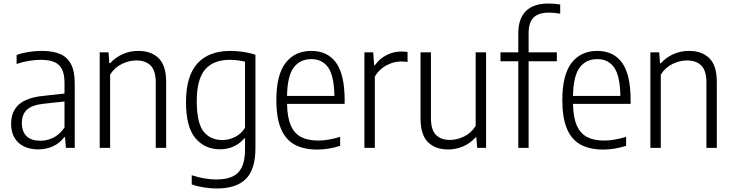

<svg xmlns="http://www.w3.org/2000/svg" viewBox="-20 -838 4150 1088"><path d="M403.5 -365.5V0H353.5L348.5 -60.5H344Q319 -27 280.5 -9.2Q242 8.5 196.5 8.5Q150 8.5 115.2 -8.5Q80.5 -25.5 61.8 -58Q43 -90.5 43 -136Q43 -206.5 87 -245.8Q131 -285 224 -294.5L345.5 -308V-368Q345.5 -418.5 330.5 -447Q315.5 -475.5 286.2 -487.2Q257 -499 210.5 -499Q180 -499 144.2 -493.2Q108.5 -487.5 74 -475.5V-526.5Q104 -537.5 142.5 -543.5Q181 -549.5 216.5 -549.5Q280 -549.5 320.8 -532Q361.5 -514.5 382.5 -474.2Q403.5 -434 403.5 -365.5ZM345.5 -115.5V-263L226.5 -250Q163 -243.5 133.5 -217Q104 -190.5 104 -142Q104 -91.5 130.8 -66Q157.5 -40.5 209 -40.5Q247.5 -40.5 283 -58.2Q318.5 -76 345.5 -115.5Z M545 -541.5H595L599.5 -480H604.5Q635 -513.5 676 -531.5Q717 -549.5 763.5 -549.5Q837 -549.5 879.2 -508Q921.5 -466.5 921.5 -373V0H862.5V-370.5Q862.5 -437.5 833.8 -466.5Q805 -495.5 752 -495.5Q712 -495.5 671.2 -476Q630.5 -456.5 604 -415.5V0H545Z M1066.5 207V155Q1140 179 1205.5 179Q1261.5 179 1297.2 162.5Q1333 146 1350.8 108.5Q1368.5 71 1368.5 8.5V-54H1364.5Q1342 -26.5 1306.2 -9.2Q1270.5 8 1226.5 8Q1140.5 8 1087.2 -55.2Q1034 -118.5 1034 -259.5Q1034 -406.5 1098.2 -478Q1162.5 -549.5 1286 -549.5Q1321.5 -549.5 1360 -543.8Q1398.5 -538 1427.5 -528V1Q1427.5 122 1373.2 176Q1319 230 1208 230Q1173.5 230 1135.2 224Q1097 218 1066.5 207ZM1368.5 -114V-488.5Q1350.5 -493 1327.5 -496Q1304.5 -499 1282.5 -499Q1189 -499 1142 -443.8Q1095 -388.5 1095 -265.5Q1095 -142 1133.2 -93.2Q1171.5 -44.5 1240 -44.5Q1278.5 -44.5 1313.2 -62.5Q1348 -80.5 1368.5 -114Z M1933 -249.5H1606.5Q1608 -172.5 1628 -127Q1648 -81.5 1686.2 -61.5Q1724.5 -41.5 1784 -41.5Q1837.5 -41.5 1907.5 -62.5V-11.5Q1840.5 9.5 1778 9.5Q1700.5 9.5 1649.2 -18.8Q1598 -47 1572 -108.8Q1546 -170.5 1546 -271Q1546 -414 1598.5 -481.8Q1651 -549.5 1744 -549.5Q1836 -549.5 1884.5 -482.5Q1933 -415.5 1933 -270ZM1606.5 -294.5H1875Q1873 -408 1839.8 -455.5Q1806.5 -503 1744 -503Q1680 -503 1644.2 -455.2Q1608.5 -407.5 1606.5 -294.5Z M2045 -541.5H2095L2100 -468.5H2104.5Q2131 -506 2170.5 -526Q2210 -546 2254.5 -546Q2273.5 -546 2289.5 -543.5V-487Q2274 -489.5 2252 -489.5Q2209.5 -489.5 2168.5 -467Q2127.5 -444.5 2104 -404V0H2045Z M2363 -168.5V-541.5H2422V-169.5Q2422 -102.5 2450.2 -73.8Q2478.5 -45 2530 -45Q2569.5 -45 2609.8 -64.5Q2650 -84 2675.5 -124.5V-541.5H2734.5V0H2684L2679.5 -59.5H2675Q2644 -25.5 2603.8 -8.2Q2563.5 9 2520 9Q2447 9 2405 -32.5Q2363 -74 2363 -168.5Z M2975.5 -650.5V-541.5H3135.5V-491H2975.5V0H2917V-491H2816V-541.5H2917V-649Q2917 -732.5 2960 -775.2Q3003 -818 3087.5 -818Q3124.5 -818 3154.5 -812.5V-760.5Q3121.5 -766.5 3090.5 -766.5Q3032.5 -766.5 3004 -739Q2975.5 -711.5 2975.5 -650.5Z M3553.5 -249.5H3227Q3228.5 -172.5 3248.5 -127Q3268.5 -81.5 3306.8 -61.5Q3345 -41.5 3404.5 -41.5Q3458 -41.5 3528 -62.5V-11.5Q3461 9.5 3398.5 9.5Q3321 9.5 3269.8 -18.8Q3218.5 -47 3192.5 -108.8Q3166.5 -170.5 3166.5 -271Q3166.5 -414 3219 -481.8Q3271.5 -549.5 3364.5 -549.5Q3456.5 -549.5 3505 -482.5Q3553.5 -415.5 3553.5 -270ZM3227 -294.5H3495.5Q3493.5 -408 3460.2 -455.5Q3427 -503 3364.5 -503Q3300.5 -503 3264.8 -455.2Q3229 -407.5 3227 -294.5Z M3665.5 -541.5H3715.5L3720 -480H3725Q3755.5 -513.5 3796.5 -531.5Q3837.5 -549.5 3884 -549.5Q3957.5 -549.5 3999.8 -508Q4042 -466.5 4042 -373V0H3983V-370.5Q3983 -437.5 3954.2 -466.5Q3925.5 -495.5 3872.5 -495.5Q3832.5 -495.5 3791.8 -476Q3751 -456.5 3724.5 -415.5V0H3665.5Z"/></svg>

Font: Encode Sans Semi Condensed Light
Style: Regular
Weight: 300
Width: 4
Designer: Multiple Designers
Foundry: Impallari Type
Version: Version 2.000